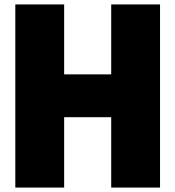

<svg xmlns="http://www.w3.org/2000/svg" viewBox="-20 -845 790 865"><path d="M49 -825H269V-510H481V-825H701V0H481V-317H269V0H49Z"/></svg>

Font: Spartan MB
Style: Regular
Weight: 900
Designer: Matt Bailey
Foundry: Matt Bailey
Version: Version 001.001